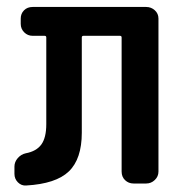

<svg xmlns="http://www.w3.org/2000/svg" viewBox="-20 -540 540 565"><path d="M56.6 5.9Q43 6.8 32.7 -3.4Q22.5 -13.7 22.5 -28.3V-49.8Q22.5 -63.5 32.2 -74.7Q42 -85.9 55.7 -88.9Q86.9 -94.7 101.6 -114.7Q116.2 -134.8 116.2 -174.8V-429.7Q116.2 -434.6 111.3 -434.6H76.2Q61.5 -434.6 51.3 -444.8Q41 -455.1 41 -469.7V-485.4Q41 -500 50.8 -509.8Q60.5 -519.5 76.2 -519.5H410.2Q424.8 -519.5 435.5 -509.8Q446.3 -500 446.3 -485.4V-35.2Q446.3 -20.5 435.5 -10.3Q424.8 0 410.2 0H373Q358.4 0 348.1 -9.8Q337.9 -19.5 337.9 -35.2V-429.7Q337.9 -434.6 333 -434.6H225.6Q220.7 -434.6 220.7 -429.7V-149.4Q220.7 -72.3 182.6 -35.6Q144.5 1 56.6 5.9Z"/></svg>

Font: Rounded-L Mgen+ 1m medium
Style: Regular
Weight: 500
Designer: [Source Han Sans]
Ryoko NISHIZUKA  (kana & ideographs); Paul D. Hunt (Latin, Greek & Cyrillic); Wenlong ZHANG  (bopomofo
Version: Version 1.059.20150602